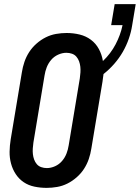

<svg xmlns="http://www.w3.org/2000/svg" viewBox="-20 -903 678 931"><path d="M206 8Q176 8 147 2Q118 -4 95 -19.5Q72 -35 56.5 -58.5Q41 -82 33.5 -110Q26 -138 26.5 -167.5Q27 -197 32 -228L86 -552Q90 -578 98.5 -603Q107 -628 121.5 -650.5Q136 -673 157 -691.5Q178 -710 202 -722Q226 -734 252 -738.5Q278 -743 303 -743Q336 -743 366.5 -735.5Q397 -728 421 -710Q445 -692 459.5 -665Q474 -638 479 -607Q498 -625 513.5 -645.5Q529 -666 540.5 -688Q552 -710 560.5 -733Q569 -756 574 -780V-781H519L536 -883H638L621 -781Q616 -748 604.5 -715Q593 -682 575.5 -651.5Q558 -621 534 -593.5Q510 -566 482 -544Q481 -535 479.5 -526Q478 -517 477 -507L423 -183Q419 -157 410.5 -132Q402 -107 387.5 -84.5Q373 -62 352 -43.5Q331 -25 307 -13Q283 -1 257 3.5Q231 8 206 8ZM207 -88Q227 -88 247 -97Q267 -106 281 -122.5Q295 -139 302.5 -158.5Q310 -178 313 -198L367 -523Q369 -537 370 -551.5Q371 -566 369.5 -579.5Q368 -593 363.5 -605.5Q359 -618 350.5 -628Q342 -638 329 -642.5Q316 -647 302 -647Q282 -647 262 -638Q242 -629 228 -612.5Q214 -596 206.5 -576.5Q199 -557 196 -537L142 -212Q140 -198 139 -183.5Q138 -169 139.5 -155.5Q141 -142 145.5 -129.5Q150 -117 158.5 -107Q167 -97 180 -92.5Q193 -88 207 -88Z"/></svg>

Font: Iosevka SS04 Oblique
Style: Bold
Weight: 700
Italic angle: -9°
Monospace: yes
Designer: Belleve Invis
Foundry: Belleve Invis
Version: Version 19.0.0; ttfautohint (v1.8.4)